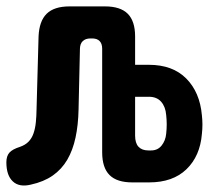

<svg xmlns="http://www.w3.org/2000/svg" viewBox="-41 -570 661 600"><path d="M79.5 -456Q81.5 -504 104.8 -527Q128.2 -550 176.2 -550H287.2Q335.2 -550 358.2 -527Q381.2 -504 381.2 -456V-367.5H424.3Q498.4 -367.5 541 -324.7Q583.5 -281.8 589.9 -210Q591.6 -194.8 591.6 -180.6Q591.6 -166.4 589.9 -151.2Q584.2 -82.2 541.7 -41.1Q499.1 0 425 0H372.3Q324.3 0 301.3 -23Q278.3 -46 278.3 -94V-417.6Q278.3 -433.4 270.4 -441.6Q262.5 -449.9 246.7 -449.9H242.1Q226.3 -449.9 217.7 -441.6Q209.1 -433.4 208.8 -417.6L204.5 -227.8Q203.5 -179.4 195 -139.9Q186.5 -100.4 169.1 -70.6Q151.6 -40.8 123.6 -21.3Q95.6 -1.8 55.6 6.9Q19.3 15.8 -0.9 -3.1Q-21.1 -21.9 -21.1 -63Q-21.1 -82.1 -11.7 -92.9Q-2.3 -103.6 21.2 -111Q38.1 -116.9 48.3 -127.4Q58.5 -137.9 63.8 -153.4Q69.1 -168.8 71 -187.7Q72.9 -206.7 73.2 -227.8ZM381.2 -267.6V-146.2Q381.2 -122.7 391.9 -111.3Q402.6 -99.9 422.6 -99.9H431.3Q451.9 -99.9 464.1 -115.3Q476.3 -130.6 478.3 -151.9Q480 -167.1 480 -181.3Q480 -195.5 478.3 -210.7Q476.3 -236.2 462.7 -251.9Q449.1 -267.6 424.3 -267.6Z"/></svg>

Font: Maple Mono
Style: Regular
Weight: 400
Monospace: yes
Designer: subframe7536
Version: Version 7.300